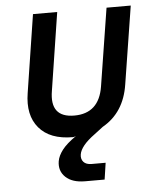

<svg xmlns="http://www.w3.org/2000/svg" viewBox="-54 -596 707 853"><g transform="rotate(-5 300.0 -170.0)"><path d="M291 210Q234 210 204.5 182Q175 154 182 111Q186 87 205.5 61.5Q225 36 268 6Q260 10 254 10Q152 10 103.5 -47.5Q55 -105 71 -203L125 -550H233L179 -203Q159 -85 269 -85Q379 -85 398 -203L453 -550H561L506 -203Q487 -79 390 -24L352 5Q319 29 302 50Q285 71 282 90Q279 110 290.5 123Q302 136 327 136H389L378 210Z"/></g></svg>

Font: NKDuy Mono SemiBold
Style: Italic
Weight: 600
Italic angle: -9°
Monospace: yes
Designer: NKDuy
Foundry: NKDuy
Version: Version 2.251; ttfautohint (v1.8.4.7-5d5b)